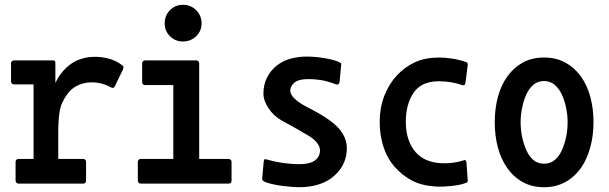

<svg xmlns="http://www.w3.org/2000/svg" viewBox="-20 -716 2540 801"><path d="M57 50Q52 50 48.5 46.5Q45 43 45 37V-41Q45 -46 48.5 -49.5Q52 -53 57 -53H120V-329V-364H38Q33 -364 29.5 -367.5Q26 -371 26 -377V-452Q26 -457 29.5 -460.5Q33 -464 38 -464H202Q206 -464 208.5 -461.5Q211 -459 211 -455V-370Q221 -391 232.5 -406.5Q244 -422 257.5 -434.5Q271 -447 288.5 -457.5Q306 -468 340 -476Q383 -483 423.5 -474Q464 -465 491 -443Q496 -438 495 -434Q494 -430 493 -426L460 -358Q458 -352 453.5 -350Q449 -348 442 -352Q419 -365 391 -370Q363 -375 336 -370Q289 -361 262 -325Q235 -289 229 -252Q223 -215 223 -165V-53H327Q332 -53 335.5 -49.5Q339 -46 339 -41V37Q339 50 327 50Z M567 50Q562 50 558.5 46.5Q555 43 555 37V-41Q555 -46 558.5 -49.5Q562 -53 567 -53H703V-361H585Q580 -361 576.5 -364.5Q573 -368 573 -374V-452Q573 -457 576.5 -460.5Q580 -464 585 -464H799Q804 -464 807.5 -460.5Q811 -457 811 -452V-53H934Q939 -53 942.5 -49.5Q946 -46 946 -41V37Q946 50 934 50ZM743 -543Q711 -543 689 -565Q667 -587 667 -618Q667 -651 689 -673.5Q711 -696 743 -696Q776 -696 798.5 -673.5Q821 -651 821 -618Q821 -587 798.5 -565Q776 -543 743 -543Z M1360 29Q1309 64 1232 65Q1212 65 1190.5 63Q1169 61 1150.5 58.5Q1132 56 1113.5 51.5Q1095 47 1086 43Q1082 42 1077.5 38Q1073 34 1074 27L1080 -40Q1081 -49 1083 -51Q1085 -53 1096 -50Q1131 -40 1165.5 -35.5Q1200 -31 1228 -31Q1272 -31 1293.5 -46.5Q1315 -62 1315 -89Q1315 -103 1304 -118.5Q1293 -134 1267 -150Q1240 -166 1211 -182.5Q1182 -199 1154 -214Q1122 -232 1100.5 -264Q1079 -296 1079 -326Q1079 -363 1094 -392.5Q1109 -422 1134 -442Q1159 -462 1191.5 -471Q1224 -480 1260 -480Q1279 -480 1299.5 -478Q1320 -476 1339.5 -472.5Q1359 -469 1374.5 -464.5Q1390 -460 1398 -455Q1403 -453 1403.5 -450.5Q1404 -448 1403 -443L1397 -377Q1396 -367 1391 -364.5Q1386 -362 1377 -366Q1358 -373 1334 -379Q1315 -383 1297.5 -384.5Q1280 -386 1266 -386Q1225 -386 1208 -371Q1191 -356 1191 -338Q1191 -321 1210 -303.5Q1229 -286 1258 -271Q1290 -255 1316 -239.5Q1342 -224 1355 -214Q1391 -189 1409 -159.5Q1427 -130 1427 -98Q1427 -20 1360 29Z M1921 48Q1911 52 1896 55Q1881 58 1862 60Q1843 62 1828 62.5Q1813 63 1795 62Q1737 58 1696.5 36Q1656 14 1625.5 -21Q1595 -56 1579.5 -104Q1564 -152 1564 -208Q1564 -266 1583 -315.5Q1602 -365 1635.5 -401Q1669 -437 1711.5 -456.5Q1754 -476 1813 -476Q1837 -476 1866.5 -471.5Q1896 -467 1924 -457Q1928 -456 1930 -453.5Q1932 -451 1931 -442L1922 -372Q1921 -365 1918 -362Q1915 -359 1907 -361Q1886 -369 1861 -373Q1836 -377 1811 -377Q1738 -377 1705.5 -329Q1673 -281 1673 -208Q1673 -138 1705.5 -92Q1738 -46 1801 -37Q1858 -30 1911 -46Q1920 -50 1922.5 -47Q1925 -44 1926 -38L1931 32Q1932 39 1930.5 42.5Q1929 46 1921 48Z M2407 -20Q2378 22 2338.5 43.5Q2299 65 2250 65Q2200 65 2161.5 44Q2123 23 2096.5 -14.5Q2070 -52 2057 -101Q2044 -150 2044 -206Q2044 -262 2057 -311Q2070 -360 2096.5 -397Q2123 -434 2161 -455Q2199 -476 2250 -476Q2300 -476 2338.5 -455Q2377 -434 2403.5 -397Q2430 -360 2443 -311Q2456 -262 2456 -206Q2456 -151 2443 -103Q2430 -55 2407 -20ZM2250 -378Q2224 -378 2206 -363Q2188 -348 2176.5 -323.5Q2165 -299 2158.5 -268Q2152 -237 2152 -206Q2152 -174 2158.5 -143.5Q2165 -113 2176.5 -88Q2188 -63 2206 -48Q2224 -33 2250 -33Q2275 -33 2293.5 -48Q2312 -63 2323.5 -88Q2335 -113 2341.5 -143.5Q2348 -174 2348 -206Q2348 -237 2341.5 -267.5Q2335 -298 2323.5 -322.5Q2312 -347 2293.5 -362.5Q2275 -378 2250 -378Z"/></svg>

Font: NanumGothicCoding
Style: Bold
Weight: 700
Monospace: yes
Designer: Kwon Bruce; Nicolas Noh; Sung-woo Choi; Go-un Cha; Soo-hyun Park;
Foundry: NHN Corporation
Version: Version 2.000;PS 1;hotconv 1.0.49;makeotf.lib2.0.14853